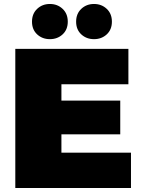

<svg xmlns="http://www.w3.org/2000/svg" viewBox="-20 -946 713 966"><path d="M273 -440H585V-270H273ZM289 -178H639V0H57V-700H626V-522H289ZM453 -749Q415 -749 389 -773Q363 -797 363 -837Q363 -877 389 -901.5Q415 -926 453 -926Q491 -926 517 -901.5Q543 -877 543 -837Q543 -797 517 -773Q491 -749 453 -749ZM231 -749Q193 -749 167 -773Q141 -797 141 -837Q141 -877 167 -901.5Q193 -926 231 -926Q269 -926 295 -901.5Q321 -877 321 -837Q321 -797 295 -773Q269 -749 231 -749Z"/></svg>

Font: MOST Montserrat Black
Style: Regular
Weight: 900
Designer: Julieta Ulanovsky
Foundry: Julieta Ulanovsky
Version: Version 8.000;March 11, 2024;FontCreator 15.0.0.2926 64-bit